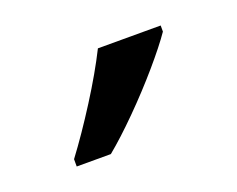

<svg xmlns="http://www.w3.org/2000/svg" viewBox="-45 -834 365 296"><g transform="rotate(-20 138.0 -686.0)"><path d="M236 -756Q223 -737 198.5 -708.5Q174 -680 146 -652Q118 -624 96 -606H40V-618Q64 -650 90 -691Q116 -732 133 -766H236Z"/></g></svg>

Font: Noto Sans Ethiopic SemCond
Style: Regular
Weight: 400
Width: 4
Designer: Monotype Design Team
Foundry: Monotype Imaging Inc.
Version: Version 2.102; ttfautohint (v1.8.4.7-5d5b)